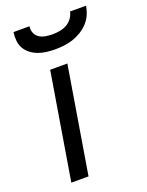

<svg xmlns="http://www.w3.org/2000/svg" viewBox="-140 -811 674 881"><g transform="rotate(-20 196.5 -370.0)"><path d="M52 0 138 -520H222L136 0ZM193 -600Q172 -600 151 -602.5Q130 -605 111 -612Q92 -619 76 -631Q60 -643 50 -660Q40 -677 38 -698Q36 -719 39 -740H117Q114 -723 120.5 -707.5Q127 -692 140 -683.5Q153 -675 170 -672Q187 -669 204 -669Q221 -669 239 -672Q257 -675 273 -683.5Q289 -692 300.5 -707.5Q312 -723 315 -740H393Q390 -719 381 -698Q372 -677 356 -660Q340 -643 320 -631Q300 -619 279 -612Q258 -605 236 -602.5Q214 -600 193 -600Z"/></g></svg>

Font: Iosevka Aile Oblique
Style: Regular
Weight: 400
Italic angle: -9°
Designer: Belleve Invis
Foundry: Belleve Invis
Version: Version 31.1.0; ttfautohint (v1.8.4)